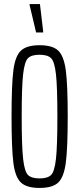

<svg xmlns="http://www.w3.org/2000/svg" viewBox="-20 -919 390 947"><path d="M37 -344Q37 -502 46 -572.5Q55 -643 83.5 -669.5Q112 -696 175 -696Q239 -696 267 -669.5Q295 -643 304.5 -572.5Q314 -502 314 -344Q314 -186 304.5 -115.5Q295 -45 267 -18.5Q239 8 175 8Q112 8 83.5 -18.5Q55 -45 46 -115.5Q37 -186 37 -344ZM263 -344Q263 -491 256 -553Q249 -615 232 -632Q215 -649 175 -649Q135 -649 118 -632Q101 -615 94 -552.5Q87 -490 87 -344Q87 -198 94 -135.5Q101 -73 118 -56Q135 -39 175 -39Q215 -39 232 -56Q249 -73 256 -135Q263 -197 263 -344ZM158 -759 126 -894V-899H177L193 -764V-759Z"/></svg>

Font: Saira Ultra Condensed Light
Style: Regular
Weight: 300
Width: 1
Designer: Hector Gatti with collaboration of the Omnibus-Type team
Foundry: Omnibus-Type
Version: Version 1.001; ttfautohint (v1.8)